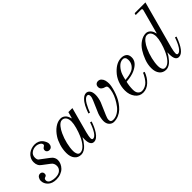

<svg xmlns="http://www.w3.org/2000/svg" viewBox="60 -1464 2229 2229"><g transform="rotate(-45 1174.0 -350.0)"><path d="M24 -106Q24 -130 38 -151Q52 -172 79 -172Q94 -172 105 -161.5Q116 -151 116 -133Q116 -108 95 -101Q82 -98 75.5 -90.5Q69 -83 69 -67Q69 -52 79.5 -40Q90 -28 107 -22.5Q124 -17 140 -14.5Q156 -12 171 -12Q224 -12 252 -36Q280 -60 280 -96Q280 -140 248 -163L165 -226Q118 -256 118 -317Q118 -350 132 -377Q146 -404 168 -421Q190 -438 217 -447Q244 -456 272 -456Q302 -456 328 -444Q354 -432 368 -413.5Q382 -395 390 -376.5Q398 -358 398 -344Q398 -321 385 -304Q372 -287 346 -287Q330 -287 318 -297.5Q306 -308 306 -324Q306 -344 319 -354Q323 -358 333 -364Q345 -371 345 -380Q345 -403 319.5 -417.5Q294 -432 266 -432Q226 -432 196 -409Q166 -386 166 -345Q166 -328 170 -317Q174 -306 179 -301Q184 -296 195 -289L288 -219Q302 -208 311 -199Q320 -190 328 -173Q336 -156 336 -136Q336 -109 324.5 -83Q313 -57 292 -35.5Q271 -14 237.5 -1Q204 12 165 12Q98 12 61 -23.5Q24 -59 24 -106Z M462 -125Q462 -186 480 -243Q498 -300 521 -335Q556 -390 602.5 -423Q649 -456 697 -456Q728 -456 753 -434.5Q778 -413 789 -368L793 -366L815 -444H881L796 -129Q782 -73 782 -49Q782 -22 800 -22Q828 -22 857 -66.5Q886 -111 909 -182L929 -176Q918 -142 904 -111.5Q890 -81 871 -51.5Q852 -22 829 -5Q806 12 782 12Q724 12 724 -90L725 -117L722 -119Q714 -100 700 -80Q686 -60 667 -38Q648 -16 623 -2Q598 12 574 12Q521 12 491.5 -25.5Q462 -63 462 -125ZM534 -85Q534 -56 545 -34Q556 -12 580 -12Q616 -12 651 -49Q686 -86 714 -150Q734 -196 749 -250.5Q764 -305 764 -340Q764 -384 746 -408Q728 -432 697 -432Q680 -432 664 -421Q648 -410 634 -392.5Q620 -375 609.5 -357.5Q599 -340 590 -320Q564 -264 549 -201Q534 -138 534 -85Z M968 -268Q986 -319 1006.5 -359Q1027 -399 1056.5 -427.5Q1086 -456 1117 -456Q1144 -456 1162.5 -432Q1181 -408 1181 -360Q1181 -338 1175 -308Q1169 -278 1161 -258L1097 -109Q1081 -74 1081 -50Q1081 -30 1090.5 -21Q1100 -12 1122 -12Q1160 -12 1196.5 -34Q1233 -56 1259.5 -91Q1286 -126 1307 -166Q1328 -206 1338 -244Q1348 -282 1348 -310Q1348 -330 1340 -337.5Q1332 -345 1318 -348Q1298 -352 1281 -367Q1264 -382 1264 -406Q1264 -429 1277.5 -442.5Q1291 -456 1313 -456Q1338 -456 1355 -438Q1372 -420 1378 -396Q1384 -372 1384 -344Q1384 -326 1379 -299Q1374 -272 1363.5 -238Q1353 -204 1338 -169.5Q1323 -135 1300 -102.5Q1277 -70 1250 -44.5Q1223 -19 1186.5 -3.5Q1150 12 1110 12Q1078 12 1053.5 -13.5Q1029 -39 1029 -84Q1029 -106 1035.5 -137Q1042 -168 1049 -186L1113 -335Q1129 -370 1129 -394Q1129 -408 1123.5 -417Q1118 -426 1106 -426Q1088 -426 1069 -408.5Q1050 -391 1034 -362.5Q1018 -334 1007.5 -310.5Q997 -287 988 -262Z M1456 -158Q1456 -218 1478 -277Q1500 -336 1544 -381Q1616 -456 1694 -456Q1734 -456 1759.5 -436Q1785 -416 1785 -372Q1785 -294 1684 -247Q1632 -222 1542 -215Q1528 -159 1528 -98Q1528 -54 1548 -33Q1568 -12 1595 -12Q1622 -12 1648 -25Q1674 -38 1690 -55.5Q1706 -73 1720.5 -95.5Q1735 -118 1741 -131Q1747 -144 1751 -155L1772 -148Q1748 -80 1699 -34Q1650 12 1590 12Q1530 12 1493 -37.5Q1456 -87 1456 -158ZM1548 -240Q1621 -245 1665 -265Q1696 -279 1716.5 -309Q1737 -339 1737 -378Q1737 -406 1725.5 -419Q1714 -432 1695 -432Q1654 -432 1619 -395Q1584 -358 1568 -313Q1556 -279 1548 -240Z M1928 -85Q1928 -56 1939 -34Q1950 -12 1974 -12Q2010 -12 2045 -49Q2080 -86 2108 -150Q2128 -196 2143 -250.5Q2158 -305 2158 -340Q2158 -384 2140 -408Q2122 -432 2091 -432Q2074 -432 2058 -421Q2042 -410 2028 -392.5Q2014 -375 2003.5 -357.5Q1993 -340 1984 -320Q1958 -264 1943 -201Q1928 -138 1928 -85ZM1856 -125Q1856 -185 1878.5 -243.5Q1901 -302 1927 -343Q1960 -396 2006 -426Q2052 -456 2097 -456Q2127 -456 2151 -433Q2175 -410 2183 -368L2187 -366L2268 -666Q2272 -688 2252 -688H2164L2171 -712H2348L2190 -129Q2176 -73 2176 -49Q2176 -22 2194 -22Q2222 -22 2251 -67Q2280 -112 2303 -182L2323 -176Q2256 12 2176 12Q2118 12 2118 -90L2119 -117L2116 -119Q2108 -100 2094 -80Q2080 -60 2061 -38Q2042 -16 2017 -2Q1992 12 1968 12Q1915 12 1885.5 -25.5Q1856 -63 1856 -125Z"/></g></svg>

Font: Old Standard TT
Style: Italic
Weight: 400
Italic angle: -15.2°
Designer: Alexey Kryukov <alexios@thessalonica.org.ru>
Version: Version 2.2